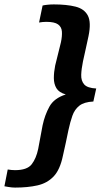

<svg xmlns="http://www.w3.org/2000/svg" viewBox="-80 -768 457 870"><path d="M-60 76 -45 0Q-27 3 -12 3Q43 3 63.5 -23.5Q84 -50 93 -93L113 -200Q123 -247 144 -285Q165 -323 218 -340Q187 -349 175.5 -368.5Q164 -388 164 -414.5Q164 -441 170 -471L196 -576Q202 -604 200.5 -625Q199 -646 183 -657.5Q167 -669 130 -669Q114 -669 97 -666L113 -743Q121 -745 135 -746.5Q149 -748 164 -748Q222 -748 262 -738Q302 -728 318 -697.5Q334 -667 321 -604Q314 -573 308.5 -546.5Q303 -520 296 -490Q289 -456 288 -429Q287 -402 301.5 -385.5Q316 -369 356 -367L343 -308Q301 -306 279.5 -289Q258 -272 248 -243.5Q238 -215 230 -178Q225 -153 218 -120.5Q211 -88 205 -62Q192 1 163 31.5Q134 62 90 72Q46 82 -12 82Q-26 82 -43 79Q-60 76 -60 76Z"/></svg>

Font: Epunda Sans
Style: Bold Italic
Weight: 700
Italic angle: -12.0243°
Designer: Simon Atzbach
Foundry: typofactur
Version: Version 2.204; ttfautohint (v1.8.4.7-5d5b)